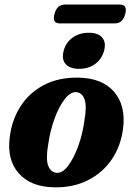

<svg xmlns="http://www.w3.org/2000/svg" viewBox="-20 -809 582 841"><path d="M322 -469Q427.5 -467.5 479.8 -406.8Q532 -346 519 -245.5Q509.5 -170 470 -111.5Q430.5 -53 366 -20Q301.5 13 217.5 11.5Q115 10 62 -50Q9 -110 23 -211Q32.5 -285 70.2 -343.8Q108 -402.5 171.5 -436.2Q235 -470 322 -469ZM228.5 -52Q253 -50 277.5 -81.8Q302 -113.5 321.5 -165.8Q341 -218 349.5 -279Q361 -344 350.5 -373.5Q340 -403 314 -405.5Q288 -407 262.8 -374Q237.5 -341 218.2 -287.5Q199 -234 191 -175.5Q180 -112 191.2 -83Q202.5 -54 228.5 -52ZM326.5 -507.5Q285.5 -507.5 267.2 -528.8Q249 -550 259 -587Q268.5 -623 298 -644.2Q327.5 -665.5 368.5 -665.5Q410 -665.5 427.8 -644.2Q445.5 -623 436 -587Q426 -550.5 397 -529Q368 -507.5 326.5 -507.5ZM218.5 -747.5Q229.5 -789 264.5 -789H505.5Q539.5 -789 528.5 -747.5Q517.5 -706.5 483 -706.5H242Q207.5 -706.5 218.5 -747.5Z"/></svg>

Font: Fraunces 72pt Soft
Style: Bold Italic
Weight: 700
Italic angle: -16°
Version: Version 1.000;[b76b70a41]